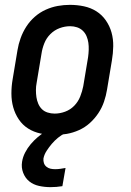

<svg xmlns="http://www.w3.org/2000/svg" viewBox="-20 -548 540 791"><path d="M205 8Q175 8 147 2Q119 -4 96 -18.5Q73 -33 57.5 -56Q42 -79 34.5 -106Q27 -133 27 -162.5Q27 -192 32 -221L52 -341Q56 -366 65 -391Q74 -416 88.5 -438.5Q103 -461 123.5 -479Q144 -497 168.5 -508Q193 -519 218 -523.5Q243 -528 268 -528Q298 -528 326 -522Q354 -516 377 -501.5Q400 -487 416 -464Q432 -441 439.5 -414Q447 -387 446.5 -357.5Q446 -328 441 -299L421 -179Q417 -154 408.5 -129Q400 -104 385 -81.5Q370 -59 350 -41Q330 -23 305.5 -12Q281 -1 255.5 3.5Q230 8 205 8ZM205 -80Q227 -80 248.5 -88Q270 -96 286 -112.5Q302 -129 310.5 -150.5Q319 -172 323 -193L343 -313Q345 -328 345.5 -343Q346 -358 344 -372Q342 -386 336.5 -399Q331 -412 321 -421.5Q311 -431 297.5 -435.5Q284 -440 269 -440Q247 -440 225.5 -432Q204 -424 187.5 -407.5Q171 -391 162.5 -369.5Q154 -348 151 -327L131 -207Q128 -192 128 -177Q128 -162 130 -148Q132 -134 137.5 -121Q143 -108 152.5 -98.5Q162 -89 176 -84.5Q190 -80 205 -80ZM188 223Q164 223 141 218Q118 213 101 199.5Q84 186 75.5 164Q67 142 71 118Q74 99 83.5 80.5Q93 62 106.5 46Q120 30 136 16.5Q152 3 170 -8H251L250 0Q233 8 219 19.5Q205 31 193.5 44.5Q182 58 172 73.5Q162 89 159 105Q158 115 161 124Q164 133 171.5 139Q179 145 188 147Q197 149 207 149Q218 149 228.5 147.5Q239 146 250 144L237 219Q225 221 212.5 222Q200 223 188 223Z"/></svg>

Font: Iosevka Term Curly Semibold
Style: Italic
Weight: 600
Italic angle: -9°
Designer: Belleve Invis
Foundry: Belleve Invis
Version: Version 32.3.0